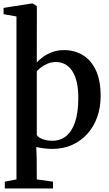

<svg xmlns="http://www.w3.org/2000/svg" viewBox="-24 -839 624 1096"><path d="M3.5 237V198L70 185V-745L-3.5 -758V-794L156 -819H164L186.5 -803.5L186 -482.5Q199.5 -498 221.8 -514.2Q244 -530.5 274.5 -541.8Q305 -553 341.5 -553Q401 -553 448.2 -524.8Q495.5 -496.5 523 -438.5Q550.5 -380.5 550.5 -290.5Q550.5 -225.5 530.8 -170.2Q511 -115 474.2 -74.5Q437.5 -34 387 -11.5Q336.5 11 275 11Q248.5 11 224.2 7.5Q200 4 183 0L185.5 69L186 185L278.5 198V237ZM275.5 -35.5Q320 -35.5 353 -61.8Q386 -88 404.2 -141.2Q422.5 -194.5 423 -275Q423.5 -331.5 413.8 -371.5Q404 -411.5 386.5 -436.5Q369 -461.5 345.8 -473.2Q322.5 -485 296 -485Q270 -485 248.5 -476Q227 -467 211 -454.8Q195 -442.5 186 -432.5V-68.5Q193.5 -54.5 219 -45Q244.5 -35.5 275.5 -35.5Z"/></svg>

Font: Merriweather 60pt SemiBold
Style: Regular
Weight: 600
Version: Version 2.100